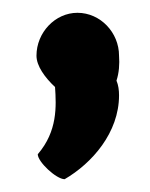

<svg xmlns="http://www.w3.org/2000/svg" viewBox="-20 -303 235 300"><path d="M37 -216C37 -200 50 -182 66 -167C68 -137 70 -98 39 -62C39 -50 68 -23 81 -23C124 -48 166 -96 166 -154C166 -162 165 -170 162 -177C166 -189 167 -203 166 -216C166 -252 137 -283 101 -283C66 -283 37 -252 37 -216Z"/></svg>

Font: Ampere
Style: SCSuExt
Weight: 400
Version: Version 1